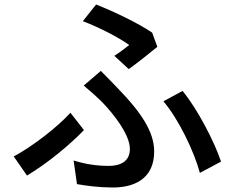

<svg xmlns="http://www.w3.org/2000/svg" viewBox="-20 -801 1040 853"><path d="M552 -494C590 -521 654 -572 679 -593L656 -656C593 -699 485 -750 407 -781L348 -707C424 -678 510 -633 554 -601C539 -589 513 -569 488 -553ZM322 17C367 25 423 32 482 32C568 32 665 -1 665 -128C665 -218 603 -306 504 -408C480 -433 455 -459 428 -486L352 -421C381 -397 413 -368 436 -345C486 -293 557 -203 557 -139C557 -82 512 -64 464 -64C408 -64 359 -72 307 -88ZM962 -83C932 -173 856 -319 791 -397L706 -351C774 -271 842 -129 868 -33ZM353 -223 293 -300C236 -237 124 -150 41 -106L100 -21C201 -82 296 -164 353 -223Z"/></svg>

Font: Genne Gothic Medium
Style: Regular
Weight: 500
Designer: Ryoko NISHIZUKA (kana & ideographs); Paul D. Hunt (Latin, Greek & Cyrillic); Wenlong ZHANG (bopomofo); Sandoll Communica
Foundry: Adobe Systems Incorporated
Version: Version 1.004;PS 1.004;hotconv 16.6.51;makeotf.lib2.5.65220